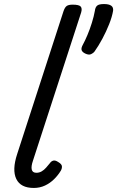

<svg xmlns="http://www.w3.org/2000/svg" viewBox="-20 -913 579 949"><path d="M147 16Q82 16 60.5 -28.5Q39 -73 65 -152L294 -858Q301 -878 310.5 -884Q320 -890 339 -890Q371 -890 379 -880.5Q387 -871 381 -851L143 -119Q133 -90 137 -74.5Q141 -59 160 -59Q174 -59 186 -66Q198 -73 208 -84.5Q218 -96 227 -107Q233 -116 243 -119Q253 -122 268 -112Q285 -102 286 -91.5Q287 -81 281 -70Q268 -48 248 -28Q228 -8 202.5 4Q177 16 147 16ZM402 -648Q387 -655 383.5 -665Q380 -675 390 -693Q400 -711 412 -739.5Q424 -768 434 -800Q444 -832 449 -860Q451 -877 460 -885Q469 -893 494 -893Q518 -893 529.5 -885Q541 -877 539 -860Q534 -830 519.5 -793.5Q505 -757 486 -721.5Q467 -686 447 -658Q442 -651 430.5 -645.5Q419 -640 402 -648Z"/></svg>

Font: Playwrite DK Uloopet
Style: Regular
Weight: 400
Designer: Veronika Burian, José Scaglione
Foundry: TypeTogether
Version: Version 1.002